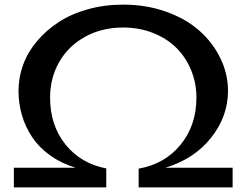

<svg xmlns="http://www.w3.org/2000/svg" viewBox="-20 -811 1067 831"><path d="M40 -85H307.1Q245.1 -104 197.3 -138.2Q149.4 -172.4 119.6 -216.8Q89.8 -261.2 75 -312Q60.1 -362.8 60.1 -418Q60.1 -476.1 80.3 -531.2Q100.6 -586.4 140.4 -633.3Q180.2 -680.2 234.4 -715.6Q288.6 -751 360.6 -771Q432.6 -791 513.2 -791Q613.8 -791 700 -760Q786.1 -729 844 -677.2Q901.9 -625.5 934.3 -558.1Q966.8 -490.7 966.8 -418Q966.8 -307.1 893.8 -215.1Q820.8 -123 695.8 -85H986.8V0H580.1V-81.1Q693.4 -101.1 761.7 -184.8Q830.1 -268.6 830.1 -388.2Q830.1 -452.1 806.9 -508.1Q783.7 -564 742.7 -604.5Q701.7 -645 642.1 -668.5Q582.5 -691.9 513.2 -691.9Q420.9 -691.9 348.4 -651.9Q275.9 -611.8 236.3 -542.7Q196.8 -473.6 196.8 -388.2Q196.8 -269.5 262.7 -186.5Q328.6 -103.5 439.9 -82V0H40Z"/></svg>

Font: Sporting Grotesque
Style: Regular
Weight: 400
Designer: Lucas LE BIHAN
Foundry: Lucas LE BIHAN
Version: Version 2.001;PS 2.1;hotconv 1.0.88;makeotf.lib2.5.647800